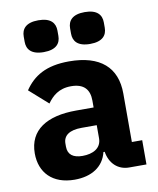

<svg xmlns="http://www.w3.org/2000/svg" viewBox="-85 -818 739 897"><g transform="rotate(-10 284.5 -369.5)"><path d="M158 -600C218 -600 238 -628 238 -663V-688C238 -723 218 -751 158 -751C98 -751 78 -723 78 -688V-663C78 -628 98 -600 158 -600ZM378 -600C438 -600 458 -628 458 -663V-688C458 -723 438 -751 378 -751C318 -751 298 -723 298 -688V-663C298 -628 318 -600 378 -600ZM539 0V-115H490V-345C490 -469 414 -537 266 -537C156 -537 96 -499 54 -437L142 -359C165 -391 196 -421 255 -421C317 -421 342 -389 342 -338V-305H259C120 -305 34 -252 34 -141C34 -50 92 12 197 12C277 12 335 -24 351 -92H357C366 -36 404 0 457 0ZM252 -91C208 -91 183 -109 183 -147V-162C183 -200 213 -221 270 -221H342V-159C342 -111 301 -91 252 -91Z"/></g></svg>

Font: LVC Sans
Style: Bold
Weight: 700
Designer: Mike Abbink, Paul van der Laan, Pieter van Rosmalen
Foundry: Bold Monday
Version: Version 3.0